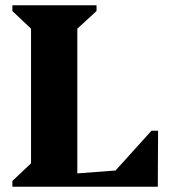

<svg xmlns="http://www.w3.org/2000/svg" viewBox="-20 -710 656 730"><path d="M27 0V-22L98 -89V-601L27 -668V-690H347V-668L274 -601V0ZM224 0V-47L555 -72V0ZM405 0V-46L556 -213H581L580 0Z"/></svg>

Font: Platypi Light
Style: Bold
Weight: 700
Version: Version 1.200